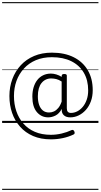

<svg xmlns="http://www.w3.org/2000/svg" viewBox="-20 -1163 951 1816"><path d="M286 -249Q286 -298 298 -337.5Q310 -377 332.5 -406Q355 -435 388 -451Q421 -467 462 -467Q486 -467 512.5 -459Q539 -451 563 -436L564 -448Q565 -456 570.5 -459.5Q576 -463 589 -463Q601 -463 606.5 -459Q612 -455 612 -447V-139Q612 -117 621.5 -106Q631 -95 651 -95Q682 -95 711 -110Q740 -125 763 -152.5Q786 -180 800 -219.5Q814 -259 814 -308Q814 -405 772.5 -475.5Q731 -546 654.5 -584Q578 -622 471 -622Q386 -622 319.5 -594Q253 -566 206.5 -515Q160 -464 136 -398Q112 -332 112 -255Q112 -178 134.5 -111.5Q157 -45 201 5.5Q245 56 310 84Q375 112 461 112Q512 112 563 100Q614 88 658 67Q674 61 683 80Q692 101 676 109Q628 132 573 143.5Q518 155 461 155Q366 155 293 123.5Q220 92 170 35.5Q120 -21 94.5 -95Q69 -169 69 -255Q69 -340 96.5 -414.5Q124 -489 176 -545.5Q228 -602 302.5 -633.5Q377 -665 471 -665Q591 -665 677.5 -621.5Q764 -578 810.5 -498.5Q857 -419 857 -310Q857 -252 839.5 -204.5Q822 -157 792 -123.5Q762 -90 724 -71.5Q686 -53 645 -53Q606 -53 585 -72Q564 -91 564 -121Q564 -124 564 -127Q564 -130 564 -133Q540 -88 505.5 -70.5Q471 -53 436 -53Q371 -53 328.5 -103Q286 -153 286 -249ZM338 -252Q338 -206 350 -171.5Q362 -137 385.5 -118Q409 -99 444 -99Q468 -99 490 -109Q512 -119 531 -141.5Q550 -164 563 -202V-392Q537 -409 512.5 -415Q488 -421 464 -421Q436 -421 413 -410Q390 -399 373 -378Q356 -357 347 -325.5Q338 -294 338 -252ZM0 623H911V633H0ZM0 -20H911V0H0ZM0 -505H911V-500H0ZM0 -1143H911V-1133H0Z"/></svg>

Font: Playwrite CL Guides
Style: Regular
Weight: 400
Designer: Veronika Burian, José Scaglione
Foundry: TypeTogether
Version: Version 1.003